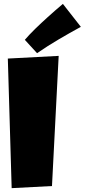

<svg xmlns="http://www.w3.org/2000/svg" viewBox="-20 -973 433 981"><path d="M279.8 -687.5 245.6 -22.5 39.6 -11.7 20 -673.8ZM393.1 -835.9Q335 -804.2 279.8 -771.7Q224.6 -739.3 169.4 -701.2L106.9 -769.5Q116.7 -781.2 130.4 -795.7Q144 -810.1 159.4 -825.2Q174.8 -840.3 191.4 -855.7Q208 -871.1 223.6 -885.3Q260.7 -918.9 301.3 -953.1Z"/></svg>

Font: Luckiest Guy RUS-BEL-UKR
Style: Regular
Weight: 400
Designer: Astigmatic (AOETI)
Foundry: Astigmatic (AOETI)
Version: Version 1.00 March 11, 2019, initial release